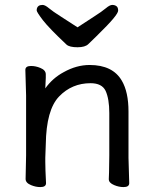

<svg xmlns="http://www.w3.org/2000/svg" viewBox="-20 -749 628 780"><path d="M475 -421Q502 -375 502 -296V-108L505 -5Q505 11 482 11Q463 11 444 3Q422 -6 422 -21V-22Q423 -38 423 -49L424 -118V-290Q424 -347 409 -380Q394 -411 348 -411Q272 -411 220 -357Q168 -303 166 -163Q165 -131 164 -108V-92Q164 -63 167 -5Q167 11 144 11Q125 11 106 3Q84 -6 84 -22L86 -118V-361L83 -465Q83 -481 106 -481Q125 -481 144 -473Q166 -464 166 -447V-433Q165 -413 164 -390Q194 -432 239 -456Q291 -485 344 -485Q438 -485 475 -421ZM295 -638Q328 -660 361 -681Q394 -702 410 -715.5Q426 -729 436 -729Q446 -729 453 -724Q460 -719 460 -706Q460 -697 440 -673Q420 -649 372 -602Q352 -583 339 -570Q326 -557 295 -557Q262 -557 250 -568Q180 -634 155 -666Q129 -700 129 -707Q129 -719 137 -725Q143 -729 153 -729Q163 -729 179 -715.5Q195 -702 228.5 -681Q262 -660 295 -638Z"/></svg>

Font: Moon Stars Kai
Style: Bold
Weight: 700
Designer: GuiWonder
Version: Version 1.101